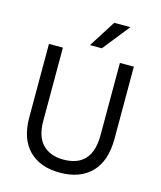

<svg xmlns="http://www.w3.org/2000/svg" viewBox="-129 -976 903 1077"><g transform="rotate(15 322.5 -437.5)"><path d="M569 -256Q569 -126 503.5 -59Q438 8 321 8Q206 8 141 -57.5Q76 -123 76 -248V-674H157V-249Q157 -156 201.5 -112Q246 -68 321 -68Q488 -68 488 -254V-674H569ZM369 -727H300L399 -883H493Z"/></g></svg>

Font: Hind Guntur
Style: Regular
Weight: 400
Designer: Manushi Parikh, Hitesh Malaviya
Foundry: Indian Type Foundry
Version: Version 1.002;PS 1.0;hotconv 1.0.86;makeotf.lib2.5.63406; tt